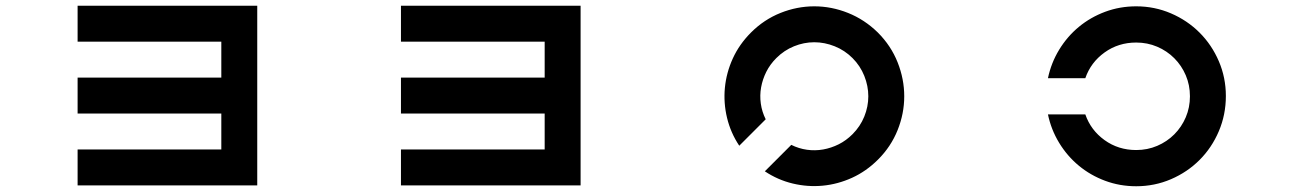

<svg xmlns="http://www.w3.org/2000/svg" viewBox="-20 -645 4535 668"><path d="M875 0H250V-125H750V-250H250V-375H750V-500H250V-625H875Z M2000 0H1375V-125H1875V-250H1375V-375H1875V-500H1375V-625H2000Z M3035 -90Q2994 -49 2944.5 -26.5Q2895 -4 2842.5 1Q2790 6 2738 -6.5Q2686 -19 2641 -49L2733 -141Q2759 -128 2787.5 -124Q2816 -120 2844 -125Q2872 -130 2898 -143Q2924 -156 2946 -178Q2973 -205 2987 -239.5Q3001 -274 3001 -310Q3001 -346 2987 -381Q2973 -416 2946 -443Q2919 -470 2884 -484Q2849 -498 2813 -498Q2777 -498 2742.5 -484Q2708 -470 2681 -443Q2659 -421 2646 -395Q2633 -369 2628 -341Q2623 -313 2627 -284.5Q2631 -256 2644 -230L2552 -138Q2522 -183 2509.5 -235Q2497 -287 2502 -339.5Q2507 -392 2529.5 -441.5Q2552 -491 2593 -532Q2638 -577 2695.5 -600Q2753 -623 2813 -623Q2873 -623 2930.5 -600Q2988 -577 3034 -532Q3080 -486 3103 -428Q3126 -370 3126 -310Q3126 -250 3103 -192.5Q3080 -135 3035 -90Z M3933 3Q3876 3 3825 -16Q3774 -35 3733.5 -68.5Q3693 -102 3665 -148Q3637 -194 3626 -247H3756Q3775 -192 3823 -157.5Q3871 -123 3933 -123Q3972 -123 4006 -137.5Q4040 -152 4065.5 -177.5Q4091 -203 4105.5 -237Q4120 -271 4120 -310Q4120 -349 4105.5 -383Q4091 -417 4065.5 -442.5Q4040 -468 4006 -482.5Q3972 -497 3933 -497Q3871 -497 3823 -462.5Q3775 -428 3756 -373H3626Q3637 -426 3665 -472Q3693 -518 3733.5 -551.5Q3774 -585 3825 -604Q3876 -623 3933 -623Q3997 -623 4054 -598.5Q4111 -574 4153.5 -531.5Q4196 -489 4220.5 -432Q4245 -375 4245 -311Q4245 -246 4220.5 -188.5Q4196 -131 4153.5 -88.5Q4111 -46 4054 -21.5Q3997 3 3933 3Z"/></svg>

Font: Eyechart
Style: Regular
Weight: 400
Designer: Peter Wiegel
Foundry: Peter Wiegel
Version: Version 1.000